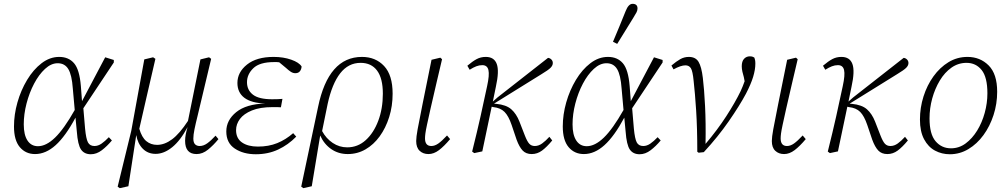

<svg xmlns="http://www.w3.org/2000/svg" viewBox="-20 -792 5257 1002"><path d="M104 -143Q104 -88 123.5 -58.5Q143 -29 178 -29Q221 -29 267.5 -74Q314 -119 370 -218L360 -330Q355 -401 336.5 -431.5Q318 -462 281 -462Q247 -462 215 -432.5Q183 -403 158 -355.5Q133 -308 118.5 -252Q104 -196 104 -143ZM163 12Q114 12 83.5 -24Q53 -60 53 -132Q53 -194 71 -257.5Q89 -321 121.5 -375Q154 -429 197 -462Q240 -495 289 -495Q338 -495 366.5 -462Q395 -429 402 -343L408 -264L529 -493L574 -479V-466L415 -227L424 -121Q429 -68 439 -49Q449 -30 473 -30Q492 -30 510 -42.5Q528 -55 548 -76L564 -59Q539 -29 511.5 -8Q484 13 454 13Q420 13 403 -11.5Q386 -36 381 -105L374 -178Q322 -81 270.5 -34.5Q219 12 163 12Z M605 190 594 182 665 -109 733 -482 779 -493 791 -485Q766 -378 746 -290.5Q726 -203 707 -120Q720 -75 743.5 -55.5Q767 -36 800 -36Q839 -36 878 -65Q917 -94 961 -161L1026 -482L1071 -493L1082 -485L1012 -191Q1001 -147 995 -117.5Q989 -88 989 -69Q989 -48 998 -39Q1007 -30 1022 -30Q1042 -30 1061.5 -44Q1081 -58 1105 -84L1120 -66Q1094 -34 1065.5 -11Q1037 12 1006 12Q946 12 946 -57Q946 -73 949.5 -91.5Q953 -110 959 -129Q922 -59 879 -24Q836 11 792 11Q752 11 725.5 -15.5Q699 -42 691 -87L650 180Z M1315 13Q1250 13 1205.5 -16.5Q1161 -46 1161 -106Q1161 -165 1213 -207Q1265 -249 1365 -252H1364Q1292 -254 1255.5 -281.5Q1219 -309 1219 -359Q1219 -415 1269 -455Q1319 -495 1408 -495Q1459 -495 1500 -480.5Q1541 -466 1554 -445Q1553 -430 1545 -420Q1537 -410 1521 -410Q1509 -410 1497.5 -417.5Q1486 -425 1472 -438L1437 -467Q1430 -468 1424 -468Q1418 -468 1410 -468Q1335 -468 1302 -436Q1269 -404 1269 -363Q1269 -322 1300 -298Q1331 -274 1400 -274Q1416 -274 1430 -274.5Q1444 -275 1454 -276L1446 -232Q1439 -233 1427 -233Q1415 -233 1403 -233Q1337 -233 1294.5 -215.5Q1252 -198 1232 -171Q1212 -144 1212 -113Q1212 -70 1243 -48.5Q1274 -27 1326 -27Q1382 -27 1426.5 -45Q1471 -63 1510 -97L1526 -79Q1484 -36 1431.5 -11.5Q1379 13 1315 13Z M1690 -250 1661 -108Q1682 -69 1716.5 -46Q1751 -23 1792 -23Q1847 -23 1888.5 -60.5Q1930 -98 1954 -161.5Q1978 -225 1978 -303Q1978 -383 1948 -423.5Q1918 -464 1862 -464Q1798 -464 1755.5 -409.5Q1713 -355 1690 -250ZM1563 190 1552 182 1640 -234Q1694 -495 1869 -495Q1940 -495 1984.5 -447.5Q2029 -400 2029 -303Q2029 -238 2011 -181Q1993 -124 1961.5 -80.5Q1930 -37 1887.5 -12.5Q1845 12 1795 12Q1746 12 1708.5 -14Q1671 -40 1651 -85L1607 180Z M2216 12Q2188 12 2170 -5Q2152 -22 2152 -56Q2152 -76 2159.5 -117.5Q2167 -159 2185 -248L2232 -480L2278 -491L2287 -483L2259 -364Q2239 -279 2227 -225.5Q2215 -172 2208.5 -141.5Q2202 -111 2200 -95.5Q2198 -80 2198 -70Q2198 -30 2231 -30Q2249 -30 2267.5 -43Q2286 -56 2313 -85L2329 -66Q2298 -29 2271 -8.5Q2244 12 2216 12Z M2444 -1Q2470 -105 2488 -185.5Q2506 -266 2522 -342Q2535 -401 2529 -426.5Q2523 -452 2497 -452Q2481 -452 2465.5 -446Q2450 -440 2431 -428L2419 -449Q2446 -472 2467.5 -483.5Q2489 -495 2515 -495Q2559 -495 2572.5 -458Q2586 -421 2568 -340L2552 -262L2577 -284L2840 -490Q2850 -489 2857.5 -481.5Q2865 -474 2865 -463Q2865 -450 2853 -438Q2841 -426 2806 -405L2558 -251L2570 -250Q2622 -245 2648.5 -221.5Q2675 -198 2691 -157L2719 -85Q2731 -54 2742 -42Q2753 -30 2771 -30Q2791 -30 2809.5 -43.5Q2828 -57 2847 -78L2862 -59Q2833 -24 2808.5 -6Q2784 12 2755 12Q2725 12 2707.5 -6.5Q2690 -25 2676 -63L2650 -140Q2634 -187 2613 -208Q2592 -229 2555 -233L2546 -235L2497 -2L2455 7Z M2968 -143Q2968 -88 2987.5 -58.5Q3007 -29 3042 -29Q3085 -29 3131.5 -74Q3178 -119 3234 -218L3224 -330Q3219 -401 3200.5 -431.5Q3182 -462 3145 -462Q3111 -462 3079 -432.5Q3047 -403 3022 -355.5Q2997 -308 2982.5 -252Q2968 -196 2968 -143ZM3027 12Q2978 12 2947.5 -24Q2917 -60 2917 -132Q2917 -194 2935 -257.5Q2953 -321 2985.5 -375Q3018 -429 3061 -462Q3104 -495 3153 -495Q3202 -495 3230.5 -462Q3259 -429 3266 -343L3272 -264L3393 -493L3438 -479V-466L3279 -227L3288 -121Q3293 -68 3303 -49Q3313 -30 3337 -30Q3356 -30 3374 -42.5Q3392 -55 3412 -76L3428 -59Q3403 -29 3375.5 -8Q3348 13 3318 13Q3284 13 3267 -11.5Q3250 -36 3245 -105L3238 -178Q3186 -81 3134.5 -34.5Q3083 12 3027 12ZM3179 -574Q3196 -614 3212.5 -654Q3229 -694 3245 -734Q3260 -772 3281 -772Q3307 -772 3307 -748Q3307 -738 3302 -728Q3297 -718 3285 -699Q3264 -665 3243 -631Q3222 -597 3201 -563Z M3619 0Q3619 -123 3613 -215.5Q3607 -308 3600 -369Q3595 -421 3585.5 -436Q3576 -451 3557 -451Q3533 -451 3495 -430L3484 -450Q3510 -472 3530.5 -483.5Q3551 -495 3575 -495Q3610 -495 3625.5 -469.5Q3641 -444 3648 -385Q3655 -328 3659.5 -239Q3664 -150 3662 -41Q3724 -114 3770.5 -186Q3817 -258 3845 -316Q3851 -329 3856 -341.5Q3861 -354 3866 -368L3862 -389Q3858 -402 3854.5 -417.5Q3851 -433 3851 -446Q3851 -472 3863 -485Q3875 -498 3893 -498Q3902 -498 3907.5 -496Q3913 -494 3917 -491Q3919 -486 3920.5 -478.5Q3922 -471 3922 -460Q3922 -429 3910.5 -391Q3899 -353 3873 -303Q3840 -241 3783.5 -159.5Q3727 -78 3653 2L3626 5Z M4072 12Q4044 12 4026 -5Q4008 -22 4008 -56Q4008 -76 4015.5 -117.5Q4023 -159 4041 -248L4088 -480L4134 -491L4143 -483L4115 -364Q4095 -279 4083 -225.5Q4071 -172 4064.5 -141.5Q4058 -111 4056 -95.5Q4054 -80 4054 -70Q4054 -30 4087 -30Q4105 -30 4123.5 -43Q4142 -56 4169 -85L4185 -66Q4154 -29 4127 -8.5Q4100 12 4072 12Z M4300 -1Q4326 -105 4344 -185.5Q4362 -266 4378 -342Q4391 -401 4385 -426.5Q4379 -452 4353 -452Q4337 -452 4321.5 -446Q4306 -440 4287 -428L4275 -449Q4302 -472 4323.5 -483.5Q4345 -495 4371 -495Q4415 -495 4428.5 -458Q4442 -421 4424 -340L4408 -262L4433 -284L4696 -490Q4706 -489 4713.5 -481.5Q4721 -474 4721 -463Q4721 -450 4709 -438Q4697 -426 4662 -405L4414 -251L4426 -250Q4478 -245 4504.5 -221.5Q4531 -198 4547 -157L4575 -85Q4587 -54 4598 -42Q4609 -30 4627 -30Q4647 -30 4665.5 -43.5Q4684 -57 4703 -78L4718 -59Q4689 -24 4664.5 -6Q4640 12 4611 12Q4581 12 4563.5 -6.5Q4546 -25 4532 -63L4506 -140Q4490 -187 4469 -208Q4448 -229 4411 -233L4402 -235L4353 -2L4311 7Z M4937 13Q4895 13 4859.5 -6Q4824 -25 4802.5 -65.5Q4781 -106 4781 -168Q4781 -230 4799.5 -288.5Q4818 -347 4851.5 -393.5Q4885 -440 4930 -467.5Q4975 -495 5029 -495Q5095 -495 5139.5 -450.5Q5184 -406 5184 -313Q5184 -250 5165 -191.5Q5146 -133 5112.5 -87Q5079 -41 5034 -14Q4989 13 4937 13ZM4943 -18Q4985 -18 5019.5 -43.5Q5054 -69 5079.5 -110.5Q5105 -152 5119 -203Q5133 -254 5133 -305Q5133 -389 5103 -426.5Q5073 -464 5024 -464Q4981 -464 4945.5 -439Q4910 -414 4884.5 -371.5Q4859 -329 4845 -278Q4831 -227 4831 -174Q4831 -92 4862.5 -55Q4894 -18 4943 -18Z"/></svg>

Font: Source Serif 4 SmText Light
Style: Italic
Weight: 300
Italic angle: -12°
Designer: Frank Grießhammer
Foundry: Adobe
Version: Version 4.005;hotconv 1.1.0;makeotfexe 2.6.0